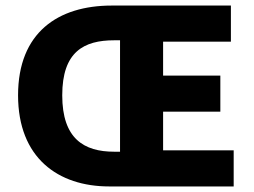

<svg xmlns="http://www.w3.org/2000/svg" viewBox="-20 -671 914 691"><path d="M373 0H821V-130H567V-269H773V-399H567V-521H811V-651H382C189 -651 45 -554 45 -328C45 -103 189 0 373 0ZM391 -125C282 -125 204 -172 204 -328C204 -485 282 -526 391 -526H412V-125Z"/></svg>

Font: Source Sans Pro
Style: Bold
Weight: 700
Designer: Paul D. Hunt
Foundry: Adobe Systems Incorporated
Version: Version 3.006;hotconv 1.0.111;makeotfexe 2.5.65597